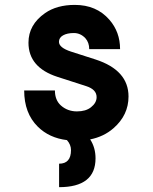

<svg xmlns="http://www.w3.org/2000/svg" viewBox="-20 -567 626 787"><path d="M79.1 -196.3H205.1Q205.1 -156.7 229.5 -134.8Q256.8 -110.4 295.4 -110.4Q332 -110.4 353 -127.4Q376 -145.5 376 -168.9Q376 -200.2 333.5 -213.9L215.3 -252Q96.7 -290.5 96.7 -392.1Q96.7 -465.8 164.6 -513.2Q212.9 -546.9 286.6 -546.9Q375.5 -546.9 428.2 -486.3Q472.2 -436 472.2 -365.7H345.7Q345.7 -392.6 330.1 -410.2Q310.1 -431.6 282.7 -431.6Q255.4 -431.6 238.5 -422.1Q221.7 -412.6 221.7 -395.5Q221.7 -371.6 271 -355.5L371.6 -323.2Q506.8 -279.3 506.8 -171.4Q506.8 -95.2 445.3 -41.5Q405.8 -6.8 349.6 4.4Q371.6 38.1 371.6 82Q371.6 200.2 222.2 200.2V104Q271 104 271 48.3Q271 25.9 254.4 7.3Q181.6 -1.5 134.8 -47.9Q79.1 -103 79.1 -196.3Z"/></svg>

Font: Consola Mono
Style: Bold
Weight: 700
Monospace: yes
Designer: Wojciech Kalinowski "wmk69" (wmk69@o2.pl)
Foundry: Wojciech Kalinowski "wmk69" (wmk69@o2.pl)
Version: Version 2.1.0